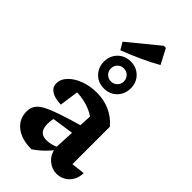

<svg xmlns="http://www.w3.org/2000/svg" viewBox="-303 -1069 1156 1156"><g transform="rotate(45 275.5 -491.0)"><path d="M437 9Q400 9 367.5 -16.5Q335 -42 323 -94L337 -378Q266 -426 163 -426Q147 -426 131.5 -424.5Q116 -423 101 -420L184 -459L162 -304Q108 -306 80 -324.5Q52 -343 52 -375Q52 -412 81.5 -442.5Q111 -473 159.5 -491Q208 -509 265 -509Q326 -509 377 -486Q428 -463 465 -419V-100L551 -110Q551 -75 535.5 -48Q520 -21 494.5 -6Q469 9 437 9ZM227 11Q142 11 93.5 -27.5Q45 -66 45 -129Q45 -157 57.5 -178.5Q70 -200 103 -218.5Q136 -237 197.5 -258Q259 -279 357 -307V-236L153 -206L196 -225Q191 -210 189 -195Q187 -180 187 -166Q187 -128 203 -109.5Q219 -91 252 -91Q275 -91 298.5 -98Q322 -105 348 -121V-109Q323 -73 293.5 -43.5Q264 -14 227 11ZM277 -556Q243 -556 217.5 -571Q192 -586 177 -612Q162 -638 162 -671Q162 -704 177 -730Q192 -756 217.5 -771Q243 -786 276 -786Q326 -786 358.5 -753.5Q391 -721 391 -671Q391 -638 376 -612Q361 -586 335.5 -571Q310 -556 277 -556ZM276 -616Q300 -616 316 -632Q332 -648 332 -671Q332 -695 316 -711Q300 -727 276 -727Q253 -727 237 -711Q221 -695 221 -671Q221 -648 237 -632Q253 -616 276 -616ZM184 -789 157 -835 350 -993H368L418 -897Q361 -865 302.5 -838.5Q244 -812 184 -789Z"/></g></svg>

Font: Piazzolla Thin ExtraBold
Style: Regular
Weight: 800
Version: Version 2.005